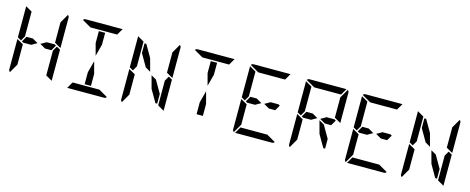

<svg xmlns="http://www.w3.org/2000/svg" viewBox="-43 -1852 6613 2704"><g transform="rotate(15 3264.0 -500.0)"><path d="M387 -500 307 -454H212H192L169 -467L215 -546H307ZM624 -546 647 -533 601 -454H509L429 -500L509 -546ZM664 -523 717 -493V-41Q717 -41 717 -39L624 -93V-95V-103V-113V-218V-454ZM192 -218V-134L118 -6Q99 -18 99 -41V-483L192 -430ZM698 -994Q717 -982 717 -959V-517L624 -570V-607V-782V-866ZM99 -959Q99 -959 99 -961L192 -907V-905V-895V-887V-782V-578V-546L152 -477L99 -507Z M1178 -713V-887H1270V-713L1224 -540ZM1270 -287V-113H1178V-287L1224 -460ZM1049 -907 921 -981Q933 -1000 956 -1000H1492Q1492 -1000 1494 -1000L1440 -907H1437H1406H1270H1178ZM1399 -93 1527 -19Q1515 0 1492 0H956Q956 0 954 0L1008 -93H1011H1042H1178H1270Z M1844 -746V-887H1870L1974 -707L2024 -521L1949 -564ZM2296 -523 2349 -493V-41Q2349 -41 2349 -39L2256 -93V-95V-103V-113V-218V-454ZM1824 -218V-134L1750 -6Q1731 -18 1731 -41V-483L1824 -430ZM2330 -994Q2349 -982 2349 -959V-517L2256 -570V-607V-782V-866ZM2236 -254V-113H2210L2106 -293L2056 -479L2131 -436ZM1731 -959Q1731 -959 1731 -961L1824 -907V-905V-895V-887V-782V-578V-546L1784 -477L1731 -507Z M2810 -713V-887H2902V-713L2856 -540ZM2902 -287V-113H2810V-287L2856 -460ZM2681 -907 2553 -981Q2565 -1000 2588 -1000H3124Q3124 -1000 3126 -1000L3072 -907H3069H3038H2902H2810Z M3651 -500 3571 -454H3476H3456L3433 -467L3479 -546H3571ZM3888 -546 3911 -533 3865 -454H3773L3693 -500L3773 -546ZM3456 -218V-134L3382 -6Q3363 -18 3363 -41V-483L3456 -430ZM3497 -907 3369 -981Q3381 -1000 3404 -1000H3940Q3940 -1000 3942 -1000L3888 -907H3885H3854H3718H3626ZM3847 -93 3975 -19Q3963 0 3940 0H3404Q3404 0 3402 0L3456 -93H3459H3490H3626H3718ZM3363 -959Q3363 -959 3363 -961L3456 -907V-905V-895V-887V-782V-578V-546L3416 -477L3363 -507Z M4467 -500 4387 -454H4292H4272L4249 -467L4295 -546H4387ZM4704 -546 4727 -533 4681 -454H4589L4509 -500L4589 -546ZM4272 -218V-134L4198 -6Q4179 -18 4179 -41V-483L4272 -430ZM4778 -994Q4797 -982 4797 -959V-517L4704 -570V-607V-782V-866ZM4313 -907 4185 -981Q4197 -1000 4220 -1000H4756Q4756 -1000 4758 -1000L4704 -907H4701H4670H4534H4442ZM4684 -254V-113H4658L4554 -293L4504 -479L4579 -436ZM4179 -959Q4179 -959 4179 -961L4272 -907V-905V-895V-887V-782V-578V-546L4232 -477L4179 -507Z M5283 -500 5203 -454H5108H5088L5065 -467L5111 -546H5203ZM5520 -546 5543 -533 5497 -454H5405L5325 -500L5405 -546ZM5088 -218V-134L5014 -6Q4995 -18 4995 -41V-483L5088 -430ZM5129 -907 5001 -981Q5013 -1000 5036 -1000H5572Q5572 -1000 5574 -1000L5520 -907H5517H5486H5350H5258ZM5479 -93 5607 -19Q5595 0 5572 0H5036Q5036 0 5034 0L5088 -93H5091H5122H5258H5350ZM4995 -959Q4995 -959 4995 -961L5088 -907V-905V-895V-887V-782V-578V-546L5048 -477L4995 -507Z M5924 -746V-887H5950L6054 -707L6104 -521L6029 -564ZM6376 -523 6429 -493V-41Q6429 -41 6429 -39L6336 -93V-95V-103V-113V-218V-454ZM5904 -218V-134L5830 -6Q5811 -18 5811 -41V-483L5904 -430ZM6410 -994Q6429 -982 6429 -959V-517L6336 -570V-607V-782V-866ZM6316 -254V-113H6290L6186 -293L6136 -479L6211 -436ZM5811 -959Q5811 -959 5811 -961L5904 -907V-905V-895V-887V-782V-578V-546L5864 -477L5811 -507Z"/></g></svg>

Font: DSEG14 Modern
Style: Regular
Weight: 400
Designer: Keshikan(Twitter:@keshinomi_88pro)
Version: Version 0.46